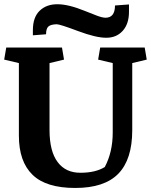

<svg xmlns="http://www.w3.org/2000/svg" viewBox="-20 -888 724 918"><path d="M216.8 -266.6Q216.8 -165 255.4 -113.3Q293.9 -61.5 365.2 -62Q436.5 -62 481 -89.4Q519 -161.1 519 -254.4V-586.4L449.2 -603L459 -660.6H671.9L681.6 -603L612.3 -586.4V-265.6Q612.3 -126 545.9 -57.6Q479.5 10.7 339.8 10.7Q200.2 10.7 135.7 -52.2Q70.3 -115.2 70.3 -239.7V-586.4L0 -603L9.8 -660.6H276.4L286.1 -603L216.8 -586.4ZM484.4 -803.2Q529.8 -803.2 529.8 -861.8L596.7 -866.7V-831.5Q596.7 -773.4 566.4 -740.2Q536.1 -707 487.3 -707.5Q438.5 -707.5 352.5 -739.7Q266.6 -772 251.5 -772Q223.6 -771.5 211.9 -761.7Q200.2 -752 200.2 -724.1L137.2 -719.2V-743.7Q137.2 -805.7 169.9 -836.9Q202.6 -868.2 255.4 -867.7Q307.6 -867.7 386.7 -835.4Q417 -823.2 442.4 -813.5Q467.8 -803.7 484.4 -803.2Z"/></svg>

Font: NoticiaText-Bold
Style: Bold
Weight: 700
Designer: JM Sole
Foundry: JM Sole
Version: Version 1.003